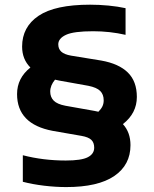

<svg xmlns="http://www.w3.org/2000/svg" viewBox="-20 -768 640 799"><path d="M491.5 -251.5Q523 -217 523 -164Q523 -81.5 455.5 -35.5Q388 10.5 255.5 10.5Q211.5 10.5 163.5 4.8Q115.5 -1 75 -11.5V-122Q160 -100 253.5 -100Q319 -100 345.5 -113.8Q372 -127.5 372 -153.5Q372 -174.5 360 -186Q348 -197.5 319.5 -202.5L199 -223.5Q51 -251.5 51 -376.5Q51 -443 106.5 -487Q72 -521.5 72 -574Q72 -656 140.5 -702.2Q209 -748.5 355 -748.5Q392.5 -748.5 431.5 -744.8Q470.5 -741 502.5 -734V-623Q437 -638 367.5 -638Q286.5 -638 254.5 -623Q222.5 -608 222.5 -583.5Q222.5 -564.5 235 -553Q247.5 -541.5 275.5 -536.5L401.5 -516Q474.5 -503 512 -466.2Q549.5 -429.5 549.5 -364.5Q549.5 -297 491.5 -251.5ZM373 -306.5Q384 -304.5 389.5 -303Q401 -314.5 406.2 -325.5Q411.5 -336.5 411.5 -350.5Q411.5 -375 397 -389.5Q382.5 -404 347.5 -411L227.5 -432.5Q221 -433.5 209 -436.5Q189 -412.5 189 -387Q189 -364 203.5 -349.2Q218 -334.5 252 -328Z"/></svg>

Font: Encode Sans Semi Expanded
Style: Bold
Weight: 700
Width: 6
Designer: Multiple Designers
Foundry: Impallari Type
Version: Version 2.000